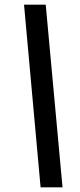

<svg xmlns="http://www.w3.org/2000/svg" viewBox="-20 -755 343 823"><path d="M154 48 83 -735H176L248 48Z"/></svg>

Font: Archivo SemiExpanded
Style: Bold Italic
Weight: 700
Width: 6
Italic angle: -10°
Designer: Hector Gatti
Foundry: Omnibus-Type
Version: Version 2.001